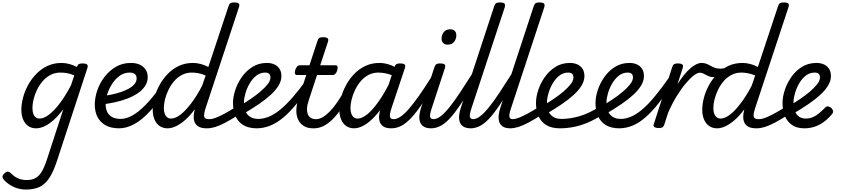

<svg xmlns="http://www.w3.org/2000/svg" viewBox="-137 -1035 6907 1574"><path d="M75 519Q26 519 -18.5 500Q-63 481 -96 449Q-115 430 -116.5 415Q-118 400 -98 384Q-82 370 -69 372.5Q-56 375 -41 391Q-17 416 14.5 428.5Q46 441 81 441Q125 441 154.5 424.5Q184 408 206 371Q228 334 248 272L382 -140Q342 -86 302.5 -51Q263 -16 227 0.5Q191 17 159 17Q122 17 95 -1.5Q68 -20 53 -54.5Q38 -89 38 -135Q38 -181 51.5 -233Q65 -285 92 -335.5Q119 -386 159 -427.5Q199 -469 251 -494Q303 -519 368 -519Q398 -519 430.5 -510.5Q463 -502 494 -486L495 -489Q500 -505 510 -510Q520 -515 538 -515Q569 -515 577.5 -505.5Q586 -496 579 -476L333 275Q302 372 266.5 425Q231 478 185 498.5Q139 519 75 519ZM187 -63Q222 -63 264 -94.5Q306 -126 352.5 -187Q399 -248 445 -336L472 -417Q439 -431 411.5 -435.5Q384 -440 359 -440Q313 -440 276.5 -420.5Q240 -401 212 -368.5Q184 -336 165.5 -297Q147 -258 138 -219.5Q129 -181 129 -150Q129 -123 135.5 -103.5Q142 -84 155.5 -73.5Q169 -63 187 -63Z M840 17Q773 17 728.5 -8Q684 -33 662 -76.5Q640 -120 640 -177Q640 -233 660 -292.5Q680 -352 719 -403.5Q758 -455 812.5 -487Q867 -519 936 -519Q979 -519 1009.5 -504.5Q1040 -490 1057 -464Q1074 -438 1074 -402Q1074 -362 1051.5 -328.5Q1029 -295 990 -269Q951 -243 901 -224.5Q851 -206 795.5 -194.5Q740 -183 685 -177L697 -247Q734 -251 773.5 -259Q813 -267 850 -279Q887 -291 917 -307.5Q947 -324 965 -345Q983 -366 983 -392Q983 -417 968 -428.5Q953 -440 926 -440Q882 -440 846 -415Q810 -390 784 -350.5Q758 -311 743.5 -266.5Q729 -222 729 -182Q729 -142 743.5 -114.5Q758 -87 786 -73.5Q814 -60 852 -60Q866 -60 871.5 -48.5Q877 -37 875 -21.5Q873 -6 864 5.5Q855 17 840 17Z M840 17Q825 17 819.5 5.5Q814 -6 816.5 -21.5Q819 -37 828 -48.5Q837 -60 851 -60Q894 -60 944 -86Q994 -112 1055 -173.5Q1116 -235 1189 -339Q1195 -347 1207.5 -344Q1220 -341 1229.5 -333Q1239 -325 1233 -316Q1160 -196 1092.5 -123Q1025 -50 962 -16.5Q899 17 840 17Z M1237 17Q1200 17 1172.5 -1.5Q1145 -20 1130 -54.5Q1115 -89 1115 -135Q1115 -181 1128.5 -233Q1142 -285 1169.5 -335.5Q1197 -386 1236.5 -427.5Q1276 -469 1328 -494Q1380 -519 1445 -519Q1476 -519 1508.5 -510.5Q1541 -502 1571 -486L1736 -983Q1742 -1003 1751.5 -1009Q1761 -1015 1781 -1015Q1812 -1015 1820.5 -1005.5Q1829 -996 1822 -976L1548 -147Q1532 -96 1537.5 -77Q1543 -58 1579 -58Q1589 -58 1593.5 -46.5Q1598 -35 1596.5 -20.5Q1595 -6 1586 5.5Q1577 17 1560 17Q1515 17 1491.5 3Q1468 -11 1459 -33Q1450 -55 1451 -81Q1452 -107 1458 -130L1459 -138Q1419 -84 1379.5 -50Q1340 -16 1304 0.5Q1268 17 1237 17ZM1265 -63Q1300 -63 1341 -94Q1382 -125 1428.5 -185.5Q1475 -246 1520 -332L1549 -416Q1516 -430 1488 -435Q1460 -440 1436 -440Q1391 -440 1354 -420.5Q1317 -401 1289.5 -368.5Q1262 -336 1243.5 -297Q1225 -258 1215.5 -219.5Q1206 -181 1206 -150Q1206 -123 1213 -103.5Q1220 -84 1233.5 -73.5Q1247 -63 1265 -63Z M1560 17Q1546 17 1539 5.5Q1532 -6 1534 -20.5Q1536 -35 1547 -46.5Q1558 -58 1579 -58Q1601 -58 1629.5 -68.5Q1658 -79 1699.5 -101Q1741 -123 1800 -160Q1813 -168 1824 -163.5Q1835 -159 1840 -147Q1845 -135 1842.5 -121Q1840 -107 1826 -98Q1760 -56 1712 -30.5Q1664 -5 1628 6Q1592 17 1560 17Z M1834 -171Q1875 -195 1918 -224Q1961 -253 1997.5 -284Q2034 -315 2057 -344.5Q2080 -374 2080 -400Q2080 -422 2068 -431Q2056 -440 2037 -440Q1996 -440 1964 -414.5Q1932 -389 1909.5 -350.5Q1887 -312 1875 -270Q1863 -228 1863 -196Q1863 -163 1870.5 -137.5Q1878 -112 1893 -95Q1908 -78 1930 -69Q1952 -60 1981 -60Q1995 -60 2000.5 -48.5Q2006 -37 2004 -21.5Q2002 -6 1993 5.5Q1984 17 1969 17Q1902 17 1858.5 -9Q1815 -35 1794 -82Q1773 -129 1773 -191Q1773 -240 1791.5 -296.5Q1810 -353 1845.5 -403.5Q1881 -454 1932.5 -486.5Q1984 -519 2051 -519Q2087 -519 2113.5 -506.5Q2140 -494 2155 -470Q2170 -446 2170 -412Q2170 -373 2147.5 -335Q2125 -297 2084 -259Q2043 -221 1986.5 -182.5Q1930 -144 1862 -104Z M1965 17Q1956 17 1952.5 5.5Q1949 -6 1950.5 -21.5Q1952 -37 1959.5 -48.5Q1967 -60 1978 -60Q2021 -60 2065 -77.5Q2109 -95 2157.5 -134Q2206 -173 2262 -237Q2318 -301 2385 -394Q2394 -404 2406.5 -400.5Q2419 -397 2427.5 -387.5Q2436 -378 2430 -369Q2361 -266 2301.5 -192.5Q2242 -119 2187.5 -73Q2133 -27 2078.5 -5Q2024 17 1965 17Z M2431 17Q2383 17 2352 -3Q2321 -23 2306 -57Q2291 -91 2292.5 -134.5Q2294 -178 2309 -225L2374 -420H2297Q2286 -420 2282 -430Q2278 -440 2283 -460Q2289 -480 2299 -490Q2309 -500 2319 -500H2400L2465 -698Q2471 -718 2480.5 -724Q2490 -730 2510 -730Q2541 -730 2549.5 -720.5Q2558 -711 2551 -691L2488 -500H2614Q2625 -500 2629.5 -490.5Q2634 -481 2628 -460Q2623 -441 2613 -430.5Q2603 -420 2592 -420H2462L2395 -216Q2381 -176 2380 -146Q2379 -116 2387.5 -96.5Q2396 -77 2413 -67.5Q2430 -58 2452 -58Q2466 -58 2472.5 -46.5Q2479 -35 2477 -20.5Q2475 -6 2463.5 5.5Q2452 17 2431 17Z M2435 17Q2421 17 2414 5.5Q2407 -6 2409 -20.5Q2411 -35 2422 -46.5Q2433 -58 2454 -58Q2480 -58 2508.5 -74.5Q2537 -91 2566 -120.5Q2595 -150 2623.5 -191Q2652 -232 2680 -280Q2687 -294 2700.5 -292.5Q2714 -291 2723 -280.5Q2732 -270 2725 -257Q2691 -190 2656 -138.5Q2621 -87 2585 -52.5Q2549 -18 2512 -0.5Q2475 17 2435 17Z M2766 17Q2729 17 2702 -1.5Q2675 -20 2660 -54.5Q2645 -89 2645 -135Q2645 -181 2658.5 -233Q2672 -285 2699 -335.5Q2726 -386 2765.5 -427.5Q2805 -469 2857.5 -494Q2910 -519 2974 -519Q3014 -519 3057 -504.5Q3100 -490 3134 -466L3118 -397Q3071 -423 3034.5 -431.5Q2998 -440 2965 -440Q2920 -440 2883.5 -420.5Q2847 -401 2819.5 -368.5Q2792 -336 2773.5 -297Q2755 -258 2745.5 -219.5Q2736 -181 2736 -150Q2736 -123 2743 -103.5Q2750 -84 2763 -73.5Q2776 -63 2795 -63Q2831 -63 2874.5 -98.5Q2918 -134 2966.5 -202.5Q3015 -271 3063 -368L3095 -328Q3037 -207 2978.5 -131Q2920 -55 2866 -19Q2812 17 2766 17ZM3071 17Q3028 17 3005.5 1.5Q2983 -14 2975.5 -38.5Q2968 -63 2971.5 -92.5Q2975 -122 2985 -149L3096 -483Q3103 -503 3112.5 -509Q3122 -515 3141 -515Q3172 -515 3180.5 -505.5Q3189 -496 3182 -476L3072 -147Q3056 -96 3060 -77Q3064 -58 3090 -58Q3104 -58 3110.5 -46.5Q3117 -35 3115 -20.5Q3113 -6 3102.5 5.5Q3092 17 3071 17Z M3071 17Q3057 17 3050 5.5Q3043 -6 3045 -20.5Q3047 -35 3058 -46.5Q3069 -58 3090 -58Q3116 -58 3146.5 -78.5Q3177 -99 3215 -142.5Q3253 -186 3301.5 -255Q3350 -324 3411 -422Q3420 -436 3434 -434.5Q3448 -433 3456 -422.5Q3464 -412 3457 -399Q3388 -280 3334.5 -199.5Q3281 -119 3237 -71.5Q3193 -24 3153 -3.5Q3113 17 3071 17Z M3399 17Q3358 17 3335.5 2Q3313 -13 3305.5 -38Q3298 -63 3301.5 -92Q3305 -121 3314 -149L3424 -483Q3431 -503 3440.5 -509Q3450 -515 3469 -515Q3500 -515 3508.5 -505.5Q3517 -496 3510 -476L3402 -147Q3385 -96 3389 -77Q3393 -58 3419 -58Q3433 -58 3439.5 -46.5Q3446 -35 3444.5 -20.5Q3443 -6 3431.5 5.5Q3420 17 3399 17ZM3531 -669Q3511 -669 3497 -682Q3483 -695 3483 -720Q3483 -747 3500.5 -771Q3518 -795 3555 -795Q3576 -795 3590 -782.5Q3604 -770 3604 -744Q3604 -717 3586.5 -693Q3569 -669 3531 -669Z M3396 17Q3382 17 3375 5.5Q3368 -6 3370 -20.5Q3372 -35 3383 -46.5Q3394 -58 3415 -58Q3443 -58 3474 -81Q3505 -104 3544 -151.5Q3583 -199 3633.5 -275Q3684 -351 3751 -457Q3760 -471 3773 -469.5Q3786 -468 3793 -457.5Q3800 -447 3793 -434Q3720 -306 3665 -219.5Q3610 -133 3565.5 -81Q3521 -29 3480 -6Q3439 17 3396 17Z M3725 17Q3683 17 3660.5 2Q3638 -13 3631 -38Q3624 -63 3627.5 -92Q3631 -121 3640 -149L3914 -983Q3921 -1003 3930.5 -1009Q3940 -1015 3959 -1015Q3991 -1015 3999 -1005.5Q4007 -996 4001 -976L3728 -147Q3711 -96 3715 -77Q3719 -58 3745 -58Q3759 -58 3765.5 -46.5Q3772 -35 3770 -20.5Q3768 -6 3757 5.5Q3746 17 3725 17Z M3720 17Q3706 17 3699 5.5Q3692 -6 3694 -20.5Q3696 -35 3707 -46.5Q3718 -58 3739 -58Q3767 -58 3798 -81Q3829 -104 3868 -151.5Q3907 -199 3957.5 -275Q4008 -351 4075 -457Q4084 -471 4097 -469.5Q4110 -468 4117 -457.5Q4124 -447 4117 -434Q4044 -306 3989 -219.5Q3934 -133 3889.5 -81Q3845 -29 3804 -6Q3763 17 3720 17Z M4049 17Q4007 17 3984.5 2Q3962 -13 3955 -38Q3948 -63 3951.5 -92Q3955 -121 3964 -149L4238 -983Q4245 -1003 4254.5 -1009Q4264 -1015 4283 -1015Q4315 -1015 4323 -1005.5Q4331 -996 4325 -976L4052 -147Q4035 -96 4039 -77Q4043 -58 4069 -58Q4083 -58 4089.5 -46.5Q4096 -35 4094 -20.5Q4092 -6 4081 5.5Q4070 17 4049 17Z M4044 17Q4030 17 4023 5.5Q4016 -6 4018 -20.5Q4020 -35 4031 -46.5Q4042 -58 4063 -58Q4085 -58 4113.5 -68.5Q4142 -79 4183.5 -101Q4225 -123 4284 -160Q4297 -168 4308 -163.5Q4319 -159 4324 -147Q4329 -135 4326.5 -121Q4324 -107 4310 -98Q4244 -56 4196 -30.5Q4148 -5 4112 6Q4076 17 4044 17Z M4318 -171Q4359 -195 4402 -224Q4445 -253 4481.5 -284Q4518 -315 4541 -344.5Q4564 -374 4564 -400Q4564 -422 4552 -431Q4540 -440 4521 -440Q4480 -440 4448 -414.5Q4416 -389 4393.5 -350.5Q4371 -312 4359 -270Q4347 -228 4347 -196Q4347 -163 4354.5 -137.5Q4362 -112 4377 -95Q4392 -78 4414 -69Q4436 -60 4465 -60Q4479 -60 4484.5 -48.5Q4490 -37 4488 -21.5Q4486 -6 4477 5.5Q4468 17 4453 17Q4386 17 4342.5 -9Q4299 -35 4278 -82Q4257 -129 4257 -191Q4257 -240 4275.5 -296.5Q4294 -353 4329.5 -403.5Q4365 -454 4416.5 -486.5Q4468 -519 4535 -519Q4571 -519 4597.5 -506.5Q4624 -494 4639 -470Q4654 -446 4654 -412Q4654 -373 4631.5 -335Q4609 -297 4568 -259Q4527 -221 4470.5 -182.5Q4414 -144 4346 -104Z M4449 17Q4439 17 4436 5.5Q4433 -6 4435 -21.5Q4437 -37 4444 -48.5Q4451 -60 4462 -60Q4539 -60 4617 -83.5Q4695 -107 4781 -162L4804 -96Q4737 -53 4678 -28.5Q4619 -4 4563 6.5Q4507 17 4449 17Z M4806 -171Q4847 -195 4890 -224Q4933 -253 4969.5 -284Q5006 -315 5029 -344.5Q5052 -374 5052 -400Q5052 -422 5040 -431Q5028 -440 5009 -440Q4968 -440 4936 -414.5Q4904 -389 4881.5 -350.5Q4859 -312 4847 -270Q4835 -228 4835 -196Q4835 -163 4842.5 -137.5Q4850 -112 4865 -95Q4880 -78 4902 -69Q4924 -60 4953 -60Q4967 -60 4972.5 -48.5Q4978 -37 4976 -21.5Q4974 -6 4965 5.5Q4956 17 4941 17Q4874 17 4830.5 -9Q4787 -35 4766 -82Q4745 -129 4745 -191Q4745 -240 4763.5 -296.5Q4782 -353 4817.5 -403.5Q4853 -454 4904.5 -486.5Q4956 -519 5023 -519Q5059 -519 5085.5 -506.5Q5112 -494 5127 -470Q5142 -446 5142 -412Q5142 -373 5119.5 -335Q5097 -297 5056 -259Q5015 -221 4958.5 -182.5Q4902 -144 4834 -104Z M4937 17Q4928 17 4924.5 5.5Q4921 -6 4922.5 -21.5Q4924 -37 4931 -48.5Q4938 -60 4950 -60Q4991 -60 5033.5 -77.5Q5076 -95 5123.5 -134Q5171 -173 5225.5 -238Q5280 -303 5346 -397Q5352 -405 5364 -400Q5376 -395 5385 -385.5Q5394 -376 5389 -367Q5322 -265 5264.5 -191.5Q5207 -118 5153.5 -72Q5100 -26 5047 -4.5Q4994 17 4937 17Z M5260 15Q5244 15 5230 8Q5216 1 5223 -18L5373 -483Q5380 -503 5389.5 -509Q5399 -515 5418 -515Q5449 -515 5457.5 -505.5Q5466 -496 5459 -476L5417 -344Q5443 -386 5469 -418.5Q5495 -451 5521 -473.5Q5547 -496 5570 -507.5Q5593 -519 5613 -519Q5632 -519 5639.5 -507Q5647 -495 5644 -479Q5641 -463 5629.5 -451Q5618 -439 5599 -439Q5580 -439 5549.5 -415.5Q5519 -392 5482.5 -348.5Q5446 -305 5409 -244.5Q5372 -184 5340 -110L5308 -11Q5304 2 5293.5 8.5Q5283 15 5260 15Z M5709 -403Q5691 -403 5677 -408.5Q5663 -414 5650.5 -421Q5638 -428 5626 -433.5Q5614 -439 5600 -439Q5581 -439 5574 -451Q5567 -463 5569 -479Q5571 -495 5582.5 -507Q5594 -519 5613 -519Q5637 -519 5654.5 -512Q5672 -505 5688.5 -495.5Q5705 -486 5723.5 -479Q5742 -472 5769 -472Q5783 -472 5804 -476.5Q5825 -481 5835 -486Q5846 -492 5853 -487.5Q5860 -483 5862.5 -473Q5865 -463 5862 -453Q5859 -443 5848 -438Q5832 -430 5807.5 -422Q5783 -414 5757 -408.5Q5731 -403 5709 -403Z M5742 17Q5705 17 5677.5 -1.5Q5650 -20 5635 -54.5Q5620 -89 5620 -135Q5620 -181 5633.5 -233Q5647 -285 5674.5 -335.5Q5702 -386 5741.5 -427.5Q5781 -469 5833 -494Q5885 -519 5950 -519Q5981 -519 6013.5 -510.5Q6046 -502 6076 -486L6241 -983Q6247 -1003 6256.5 -1009Q6266 -1015 6286 -1015Q6317 -1015 6325.5 -1005.5Q6334 -996 6327 -976L6053 -147Q6037 -96 6042.5 -77Q6048 -58 6084 -58Q6094 -58 6098.5 -46.5Q6103 -35 6101.5 -20.5Q6100 -6 6091 5.5Q6082 17 6065 17Q6020 17 5996.5 3Q5973 -11 5964 -33Q5955 -55 5956 -81Q5957 -107 5963 -130L5964 -138Q5924 -84 5884.5 -50Q5845 -16 5809 0.5Q5773 17 5742 17ZM5770 -63Q5805 -63 5846 -94Q5887 -125 5933.5 -185.5Q5980 -246 6025 -332L6054 -416Q6021 -430 5993 -435Q5965 -440 5941 -440Q5896 -440 5859 -420.5Q5822 -401 5794.5 -368.5Q5767 -336 5748.5 -297Q5730 -258 5720.5 -219.5Q5711 -181 5711 -150Q5711 -123 5718 -103.5Q5725 -84 5738.5 -73.5Q5752 -63 5770 -63Z M6065 17Q6051 17 6044 5.5Q6037 -6 6039 -20.5Q6041 -35 6052 -46.5Q6063 -58 6084 -58Q6106 -58 6134.5 -68.5Q6163 -79 6204.5 -101Q6246 -123 6305 -160Q6318 -168 6329 -163.5Q6340 -159 6345 -147Q6350 -135 6347.5 -121Q6345 -107 6331 -98Q6265 -56 6217 -30.5Q6169 -5 6133 6Q6097 17 6065 17Z M6458 17Q6395 17 6355.5 -10.5Q6316 -38 6297 -85Q6278 -132 6278 -191Q6278 -240 6296.5 -296.5Q6315 -353 6350 -403.5Q6385 -454 6437 -486.5Q6489 -519 6556 -519Q6592 -519 6618.5 -506.5Q6645 -494 6660 -470Q6675 -446 6675 -412Q6675 -373 6652.5 -335Q6630 -297 6589 -259Q6548 -221 6491.5 -182.5Q6435 -144 6367 -104L6339 -171Q6380 -195 6423 -224Q6466 -253 6502.5 -284Q6539 -315 6562 -344.5Q6585 -374 6585 -400Q6585 -422 6573 -431Q6561 -440 6542 -440Q6500 -440 6468 -414.5Q6436 -389 6414 -350.5Q6392 -312 6380 -270Q6368 -228 6368 -196Q6368 -154 6379.5 -124Q6391 -94 6413.5 -78.5Q6436 -63 6469 -63Q6501 -63 6528 -75Q6555 -87 6579 -107.5Q6603 -128 6627 -152Q6639 -166 6654 -162.5Q6669 -159 6680 -148Q6691 -136 6692.5 -123.5Q6694 -111 6682 -97Q6645 -54 6607.5 -29Q6570 -4 6532.5 6.5Q6495 17 6458 17Z"/></svg>

Font: Playwrite AU TAS
Style: Regular
Weight: 400
Designer: Veronika Burian, José Scaglione
Foundry: TypeTogether
Version: Version 1.002